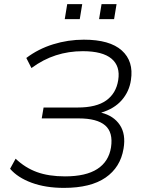

<svg xmlns="http://www.w3.org/2000/svg" viewBox="-20 -906 698 934"><path d="M291 8Q202 8 134 -17Q66 -42 29 -85L56 -134Q102 -90 159.5 -69Q217 -48 296 -48Q398 -48 453.5 -84Q509 -120 520 -189Q531 -262 491.5 -296Q452 -330 363 -330H183L192 -383H358Q449 -383 497 -417.5Q545 -452 555 -516Q566 -584 522.5 -620.5Q479 -657 383 -657Q314 -657 252 -637Q190 -617 133 -575L108 -624Q166 -668 238.5 -690.5Q311 -713 388 -713Q514 -713 572.5 -660.5Q631 -608 617 -517Q609 -461 572.5 -419Q536 -377 472 -358Q533 -343 563 -298Q593 -253 581 -183Q566 -92 493.5 -42Q421 8 291 8ZM462 -813 474 -886H547L535 -813ZM295 -813 307 -886H380L368 -813Z"/></svg>

Font: Mulish Light
Style: Italic
Weight: 300
Italic angle: -9°
Designer: Vernon Adams
Foundry: Vernon Adams
Version: Version 3.603; ttfautohint (v1.8.3)